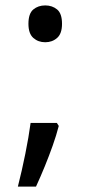

<svg xmlns="http://www.w3.org/2000/svg" viewBox="-20 -570 334 709"><path d="M190 -116 197 -105Q188 -70 174.5 -32Q161 6 145.5 44Q130 82 113 119H46Q61 60 73.5 -2Q86 -64 93 -116ZM147 -414Q121 -414 103 -430Q85 -446 85 -482Q85 -520 103 -535Q121 -550 147 -550Q173 -550 191 -535Q209 -520 209 -482Q209 -446 191 -430Q173 -414 147 -414Z"/></svg>

Font: ltelugu15
Style: Book
Weight: 400
Designer: Jelle Bosma - Monotype Design Team
Foundry: Monotype Imaging Inc.
Version: Version 2.003